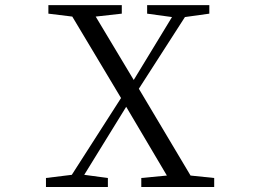

<svg xmlns="http://www.w3.org/2000/svg" viewBox="-20 -749 1040 769"><path d="M164.1 0V-36.1L267.6 -48.8L464.8 -356.4L269.5 -682.6L173.8 -694.3V-728.5H467.8V-694.3L363.3 -682.6L515.6 -428.7L668.9 -680.7L569.3 -694.3V-728.5H818.4V-694.3L720.7 -680.7L536.1 -393.6L743.2 -45.9L837.9 -36.1V0H545.9V-36.1L648.4 -45.9L485.4 -321.3L317.4 -48.8L412.1 -36.1V0ZM259.8 -36.1ZM262.7 -694.3ZM309.6 -36.1ZM356.4 -694.3ZM654.3 -36.1ZM677.7 -694.3ZM729.5 -694.3ZM749 -36.1Z"/></svg>

Font: GenEi Koburi Mincho v6
Style: Regular
Weight: 400
Designer: o_tamon (Modified)
Foundry: o_tamon / Adobe Systems Incorporated
Version: Version 6.1